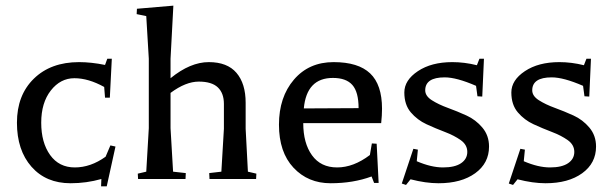

<svg xmlns="http://www.w3.org/2000/svg" viewBox="-20 -634 2171 680"><path d="M260 -414Q303 -414 352 -404L360 -426H376L369 -288H352L349 -326Q293 -357 243.5 -357Q194 -357 160 -313.5Q126 -270 126 -199.5Q126 -129 157.5 -85Q189 -41 245 -41Q301 -41 354 -79L371 -119L389 -115L358 26H338L339 0Q286 15 230 15Q143 15 91.5 -43.5Q40 -102 40 -199.5Q40 -297 100 -355.5Q160 -414 260 -414Z M469 0 468 -19 498 -26 507 -180V-426L498 -577L464 -584L465 -603L594 -614L584 -426V-357Q654 -414 719.5 -414Q785 -414 817.5 -376Q850 -338 850 -270V-178L858 -26L888 -19L887 0H722L721 -21L764 -26L773 -178V-266Q773 -304 751.5 -324.5Q730 -345 684 -345Q638 -345 584 -305V-180L593 -26L638 -21L637 0Z M1333 -249Q1333 -225 1330 -198H1054Q1054 -127 1085 -84Q1116 -41 1174 -41Q1232 -41 1290 -85L1297 -126L1314 -125L1321 14H1305L1296 -9Q1231 15 1151 15Q1071 15 1019.5 -40Q968 -95 968 -192.5Q968 -290 1021 -352Q1074 -414 1161.5 -414Q1249 -414 1291 -374Q1333 -334 1333 -249ZM1056 -250 1250 -251Q1250 -308 1228 -333Q1206 -358 1159 -358Q1066 -358 1056 -250Z M1434 1 1418 21 1403 16 1444 -107 1460 -104 1456 -63Q1507 -41 1549 -41Q1591 -41 1613 -56Q1635 -71 1635 -96Q1635 -121 1612 -137.5Q1589 -154 1556 -166.5Q1523 -179 1490.5 -194Q1458 -209 1435 -236Q1412 -263 1412 -306.5Q1412 -350 1460 -382Q1508 -414 1582 -414Q1625 -414 1669 -403L1678 -426H1694L1688 -292L1671 -293L1666 -330Q1597 -360 1555 -360Q1486 -360 1486 -314Q1486 -294 1509.5 -279Q1533 -264 1566 -252Q1599 -240 1632 -225Q1665 -210 1688.5 -182Q1712 -154 1712 -115Q1712 -56 1663 -20.5Q1614 15 1533 15Q1488 15 1434 1Z M1813 1 1797 21 1782 16 1823 -107 1839 -104 1835 -63Q1886 -41 1928 -41Q1970 -41 1992 -56Q2014 -71 2014 -96Q2014 -121 1991 -137.5Q1968 -154 1935 -166.5Q1902 -179 1869.5 -194Q1837 -209 1814 -236Q1791 -263 1791 -306.5Q1791 -350 1839 -382Q1887 -414 1961 -414Q2004 -414 2048 -403L2057 -426H2073L2067 -292L2050 -293L2045 -330Q1976 -360 1934 -360Q1865 -360 1865 -314Q1865 -294 1888.5 -279Q1912 -264 1945 -252Q1978 -240 2011 -225Q2044 -210 2067.5 -182Q2091 -154 2091 -115Q2091 -56 2042 -20.5Q1993 15 1912 15Q1867 15 1813 1Z"/></svg>

Font: Balthazar
Style: Regular
Weight: 400
Designer: Dario Manuel Muhafara
Foundry: Dario Manuel Muhafara
Version: Version 1.000